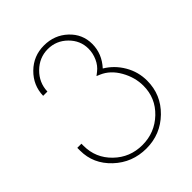

<svg xmlns="http://www.w3.org/2000/svg" viewBox="-215 -885 1018 1018"><g transform="rotate(-45 294.5 -375.5)"><path d="M544 -242Q544 -137 468.5 -63.5Q393 10 287 10Q181 10 105.5 -61Q30 -132 30 -231V-252H61V-236Q61 -145 126.5 -81.5Q192 -18 285 -18Q378 -18 444.5 -81.5Q511 -145 511 -237Q511 -300 477.5 -359Q444 -418 390 -441L371 -449L389 -463Q415 -483 429.5 -515.5Q444 -548 444 -582Q444 -643 398.5 -688Q353 -733 289.5 -733Q226 -733 178.5 -686.5Q131 -640 129 -575H97Q99 -652 154.5 -706.5Q210 -761 288.5 -761Q367 -761 421.5 -710Q476 -659 476 -585.5Q476 -512 423 -454Q478 -421 511 -364.5Q544 -308 544 -242Z"/></g></svg>

Font: Poiret One
Style: Regular
Weight: 400
Designer: Denis Masharov
Foundry: Denis Masharov
Version: Version 1.001